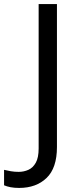

<svg xmlns="http://www.w3.org/2000/svg" viewBox="-98 -734 391 944"><path d="M-4 190Q-28 190 -46 186.5Q-64 183 -78 177V101Q-62 105 -44 108Q-26 111 -6 111Q19 111 41.5 101Q64 91 78 66Q92 41 92 -4V-714H182V-11Q182 92 131 141Q80 190 -4 190Z"/></svg>

Font: Noto Sans Tifinagh SIL
Style: Regular
Weight: 400
Designer: JamraPatel
Foundry: JamraPatel LLC
Version: Version 2.006; ttfautohint (v1.8.4.7-5d5b)